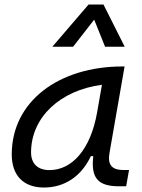

<svg xmlns="http://www.w3.org/2000/svg" viewBox="-20 -815 626 845"><path d="M173.3 10.3C265.1 10.3 338.4 -39.6 379.9 -127.9H390.6C379.4 -32.2 410.2 4.9 504.4 4.9H535.2L547.9 -66.9H522.9C469.2 -66.9 452.6 -92.3 462.4 -145L528.3 -522.5H519C240.7 -522.5 31.7 -370.1 31.7 -135.3C31.7 -43 83 10.3 173.3 10.3ZM197.3 -66.4C146.5 -66.4 116.7 -94.7 116.7 -144C116.7 -299.8 246.1 -418 428.7 -441.9L407.2 -319.3C378.4 -157.7 297.9 -66.4 197.3 -66.4ZM435.5 -794.9H369.6L210.4 -609.4H301.8L394.5 -728.5L442.4 -609.4H528.8Z"/></svg>

Font: Cascadia Code SemiLight
Style: Italic
Weight: 350
Italic angle: -10°
Monospace: yes
Designer: Aaron Bell
Foundry: Saja Typeworks
Version: Version 2404.023